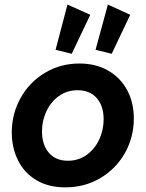

<svg xmlns="http://www.w3.org/2000/svg" viewBox="-20 -807 633 835"><path d="M31.2 -231Q31.2 -312 69.6 -380.9Q107.9 -449.7 175.3 -490.2Q242.7 -530.8 325.7 -530.8Q397 -530.8 450.7 -499.8Q504.4 -468.8 533.2 -414.6Q562 -360.4 562 -291.5Q562 -210.4 523.4 -141.8Q484.9 -73.2 416.7 -32.7Q348.6 7.8 264.2 7.8Q189.5 7.8 137 -24.2Q84.5 -56.2 57.9 -110.6Q31.2 -165 31.2 -231ZM430.7 -288.6Q430.7 -345.7 400.9 -380.1Q371.1 -414.6 317.4 -414.6Q271.5 -414.6 236.3 -389.4Q201.2 -364.3 181.9 -323.2Q162.6 -282.2 162.6 -235.8Q162.6 -178.2 192.1 -143.1Q221.7 -107.9 275.4 -107.9Q321.3 -107.9 356.7 -133.3Q392.1 -158.7 411.4 -200.2Q430.7 -241.7 430.7 -288.6ZM395.5 -590.3 449.2 -787.1 546.4 -742.7 465.8 -573.2ZM221.7 -590.3 273.4 -787.1 372.6 -742.7 292 -573.2Z"/></svg>

Font: Reddit Sans Chocolate
Style: Bold Italic
Weight: 700
Italic angle: -11.25°
Designer: Stephen Hutchings
Version: Version 1.013